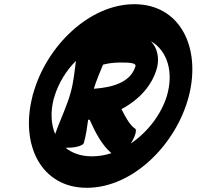

<svg xmlns="http://www.w3.org/2000/svg" viewBox="-20 -858 937 915"><path d="M880 -400C939 -631 839 -838 620 -838C405 -838 200 -637 138 -411C136 -407 135 -404 135 -400C75 -169 175 37 394 37C613 37 820 -169 880 -400ZM624 -245C601 -259 579 -297 559 -338C642 -382 707 -451 729 -538C740 -588 728 -631 699 -662C778 -616 809 -514 775 -400C747 -310 682 -227 603 -174C623 -204 634 -239 624 -245ZM240 -400C259 -462 295 -521 342 -568C335 -518 331 -468 317 -418C299 -351 266 -286 243 -219C223 -266 220 -325 236 -387C238 -391 239 -396 240 -400ZM553 -560C591 -560 636 -560 624 -538C600 -465 515 -441 427 -435C439 -473 455 -512 471 -550C498 -557 526 -560 553 -560ZM302 -154C343 -154 378 -165 380 -178C390 -214 395 -250 400 -287C402 -287 405 -287 407 -288C434 -227 466 -166 511 -128C480 -118 449 -113 418 -113C366 -113 324 -128 292 -154C295 -154 298 -154 302 -154Z"/></svg>

Font: Nupuram Black Oblique
Style: Regular
Weight: 900
Designer: Santhosh Thottingal (santhosh.thottingal@gmail.com)
Foundry: SMC
Version: Version 1.000